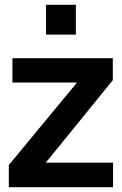

<svg xmlns="http://www.w3.org/2000/svg" viewBox="-20 -785 511 805"><path d="M17 0H454V-103H172L453 -449V-541H32V-439H303L17 -93ZM173 -640H298V-765H173Z"/></svg>

Font: Custom Plus Jakarta Sans SemiBold
Style: Regular
Weight: 600
Designer: Gumpita Rahayu & FullSphere
Foundry: Tokotype & FullSphere
Version: Version 1.001;hotconv 1.0.117;makeotfexe 2.5.65602